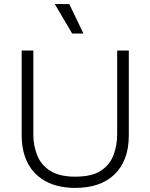

<svg xmlns="http://www.w3.org/2000/svg" viewBox="-20 -907 736 939"><path d="M348 12Q299 12 258 1Q217 -10 185 -31.5Q153 -53 131 -84Q109 -115 97.5 -155.5Q86 -196 86 -246V-660H143V-249Q143 -196 161.5 -148.5Q180 -101 225 -72Q270 -43 348 -43Q430 -43 474 -72.5Q518 -102 535.5 -149.5Q553 -197 553 -249V-660H610V-246Q610 -181 591.5 -133Q573 -85 538.5 -52.5Q504 -20 456 -4Q408 12 348 12ZM333 -743 248 -887H319L388 -743Z"/></svg>

Font: Bricolage Grotesque ExtraLight
Style: Regular
Weight: 250
Designer: Mathieu Triay
Foundry: Atelier Triay
Version: Version 1.000;gftools[0.9.30]